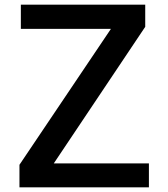

<svg xmlns="http://www.w3.org/2000/svg" viewBox="-20 -767 712 814"><path d="M62.5 27.3V-68.4L450.2 -644.5H68.4V-747.1H595.7V-653.3L208 -74.2H611.3V27.3Z"/></svg>

Font: GenEi M Gothic v2 Medium
Style: Regular
Weight: 500
Version: Version 2.0